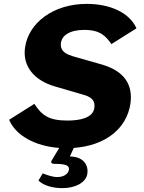

<svg xmlns="http://www.w3.org/2000/svg" viewBox="-20 -753 744 989"><path d="M507 -420 356 -463C290 -482 292 -513 294 -534C300 -569 337 -599 414 -599C500 -599 526 -564 554 -526L683 -607C646 -690 544 -733 427 -733C252 -733 126 -633 109 -508C95 -412 156 -339 262 -308L413 -264C465 -249 469 -223 466 -197C459 -147 396 -132 327 -132C230 -132 195 -160 157 -218L27 -136C61 -55 161 0 285 9L245 76C241 86 247 91 260 91C321 91 338 100 335 121C332 143 308 159 276 159C250 159 223 149 200 140L178 177C208 205 253 216 303 216C365 216 423 189 430 142C436 101 414 54 340 53L360 9C523 -3 633 -90 652 -220C665 -317 621 -386 507 -420Z"/></svg>

Font: United Sans ExtraBold
Style: Italic
Weight: 800
Italic angle: -8°
Designer: Pablo Impallari, Rodrigo Fuenzalida (Modified by Dan O. Williams)
Version: Version 1.000;PS 001.000;hotconv 1.0.88;makeotf.lib2.5.64775